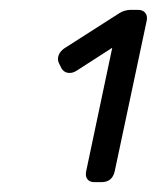

<svg xmlns="http://www.w3.org/2000/svg" viewBox="-20 -720 319 390"><path d="M172 -350Q162 -350 157.5 -356Q153 -362 155 -372L208 -623L135 -576Q127 -571 118.5 -572Q110 -573 105 -581L100 -591Q96 -599 99 -607.5Q102 -616 111 -622L222 -693Q233 -700 246 -700H260Q270 -700 275 -694Q280 -688 278 -678L213 -372Q208 -350 186 -350Z"/></svg>

Font: Rubik Light
Style: Italic
Weight: 300
Italic angle: -12°
Designer: Hubert and Fischer
Foundry: Hubert and Fischer
Version: Version 2.300;gftools[0.9.30]